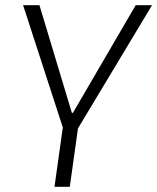

<svg xmlns="http://www.w3.org/2000/svg" viewBox="-20 -720 606 740"><path d="M69 -700H132L257 -285H261L503 -700H566L281 -226H223ZM227 -264H286L249 0H190Z"/></svg>

Font: Pathway Extreme 8pt Thin 12pt Thin
Style: Italic
Weight: 250
Italic angle: -8°
Version: Version 1.001;gftools[0.9.26]